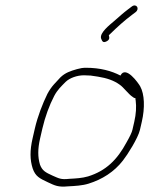

<svg xmlns="http://www.w3.org/2000/svg" viewBox="-20 -736 555 714"><path d="M384.7 -605C385.7 -606.3 387.8 -608.3 391.1 -611C416.3 -635.8 443.9 -660.6 471.2 -681L484.5 -691C500.8 -704.3 486.6 -724.1 470.4 -712L457.1 -702C437 -686.9 424.2 -674.7 403.7 -657C388.5 -643.9 349.6 -614 355.9 -593C359.6 -584.6 361.6 -574.9 375.9 -582C388.5 -588.3 387.2 -595.8 384.7 -605ZM483.7 -371C483.6 -367.7 483.9 -364.7 484.6 -362C487.5 -339 486.2 -312.9 479.3 -283L472.4 -253C470.3 -243.7 463 -228.3 450.8 -207C416 -141.8 373.9 -100.6 307.5 -80C285.2 -73.5 261.8 -72.3 237.4 -71C206.3 -67.4 198.8 -72.8 175.2 -83C149.7 -94.7 137.1 -100.9 128.6 -124C120.4 -151.7 119.9 -181.4 129.3 -222L137.6 -258C147.5 -301 163.8 -345.4 181.5 -379C193.7 -402.3 207.6 -414.7 223.5 -431C238.8 -446.2 266.9 -456 292.3 -456C300.3 -456 308.5 -455.7 317 -455L344.1 -451C377.8 -445.6 404.2 -436.4 425.2 -421C439.2 -411.8 457.9 -385.5 472.8 -376C475.9 -374 478.3 -371 483.7 -371ZM298.7 -484C288.7 -484 278 -482.3 266.6 -479C241.8 -471.9 222.7 -465.7 204.4 -448L180.4 -422C171.5 -412 163.4 -400.3 156.3 -387C138.5 -350.8 120.1 -303.4 109.8 -259L101.3 -222C90.5 -175.4 91.4 -141.4 101.4 -110C111.7 -79.9 127.1 -72.7 158.4 -58C184.8 -45.6 196.6 -39.5 232.9 -43C259.2 -44.4 285.8 -45.7 309.2 -53C359.9 -68.7 404.6 -96.9 437.1 -139C454.1 -160.3 493.4 -222.7 500.4 -253L507.3 -283C519.3 -334.8 517.7 -385.5 501.3 -415C495.3 -425.9 447.2 -494.8 428 -455C394.8 -472.2 353.3 -484 298.7 -484Z"/></svg>

Font: HoneyBee
Style: XLitIt
Weight: 200
Foundry: Cannot Into Space Fonts
Version: Version 0.89